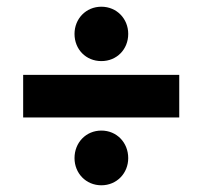

<svg xmlns="http://www.w3.org/2000/svg" viewBox="-20 -621 603 572"><path d="M49 -271H514V-398H49ZM202 -150C202 -105 236 -69 282 -69C328 -69 362 -105 362 -150C362 -196 328 -232 282 -232C236 -232 202 -196 202 -150ZM202 -520C202 -474 236 -439 282 -439C328 -439 362 -474 362 -520C362 -565 328 -601 282 -601C236 -601 202 -565 202 -520Z"/></svg>

Font: MV Cash
Style: Bold
Weight: 700
Designer: Rodrigo Fuenzalida
Foundry: fragTYPE
Version: Version 1.100;Glyphs 3.1.2 (3151)